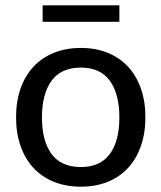

<svg xmlns="http://www.w3.org/2000/svg" viewBox="-20 -696 608 723"><path d="M40.5 0ZM284.5 -515.5Q340.5 -515.5 385.5 -497.2Q430.5 -479 462 -445Q493.5 -411 510.5 -362.8Q527.5 -314.5 527.5 -254.5Q527.5 -194.5 510.5 -146Q493.5 -97.5 462 -63.5Q430.5 -29.5 385.5 -11.2Q340.5 7 284.5 7Q228.5 7 183.2 -11.2Q138 -29.5 106.2 -63.5Q74.5 -97.5 57.5 -146Q40.5 -194.5 40.5 -254.5Q40.5 -314.5 57.5 -362.8Q74.5 -411 106.2 -445Q138 -479 183.2 -497.2Q228.5 -515.5 284.5 -515.5ZM284.5 -67Q357.5 -67 393.5 -116Q429.5 -165 429.5 -254Q429.5 -342.5 393.5 -392Q357.5 -441.5 284.5 -441.5Q210.5 -441.5 174.2 -392Q138 -342.5 138 -254Q138 -165 174.2 -116Q210.5 -67 284.5 -67ZM140.5 -676H429.5V-614H140.5Z"/></svg>

Font: Lato Medium
Style: Regular
Weight: 500
Designer: Lukasz Dziedzic
Foundry: tyPoland Lukasz Dziedzic
Version: Version 2.006; 2014-01-15